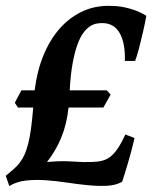

<svg xmlns="http://www.w3.org/2000/svg" viewBox="-48 -623 523 658"><path d="M306.2 -254.4H187Q180.7 -196.8 161.9 -151.4Q143.1 -106 113.3 -67.9Q133.8 -69.8 148.7 -70.3Q163.6 -70.8 175 -70.6Q186.5 -70.3 196 -69.8Q205.6 -69.3 215.8 -68.6Q226.1 -67.9 238 -67.6Q250 -67.4 266.6 -67.9Q287.6 -68.4 303.2 -72.5Q318.8 -76.7 331.5 -86.9Q344.2 -97.2 356.2 -115.2Q368.2 -133.3 381.8 -162.1L413.1 -149.9Q408.2 -128.9 402.1 -105.5Q396 -82 389.6 -61Q383.3 -40 378.2 -23.7Q373 -7.3 370.6 0Q348.6 12.2 318.4 13.7Q288.1 15.1 253.2 11.7Q218.3 8.3 180.9 2.7Q143.6 -2.9 107.9 -5.4Q72.3 -7.8 40.3 -4.2Q8.3 -0.5 -16.1 14.6L-28.3 -20.5Q-13.2 -32.7 -1 -43.5Q11.2 -54.2 20.8 -66.9Q30.3 -79.6 37.1 -95.5Q43.9 -111.3 49.3 -133.3Q54.7 -155.3 58.6 -184.8Q62.5 -214.4 65.9 -254.4H13.7L2.9 -270.5Q4.4 -273.9 7.3 -279.8Q10.3 -285.6 13.7 -291.7Q17.1 -297.9 20.3 -303.7Q23.4 -309.6 25.4 -313.5H70.8Q78.6 -377.9 100.1 -431.2Q121.6 -484.4 154.3 -522.5Q187 -560.5 230 -581.8Q272.9 -603 323.7 -603Q335.4 -603 350.1 -602.1Q364.7 -601.1 381.3 -597.4Q397.9 -593.8 416.3 -587.2Q434.6 -580.6 453.6 -568.8Q452.1 -560.5 449.5 -547.6Q446.8 -534.7 443.4 -519.5Q439.9 -504.4 436 -488.3Q432.1 -472.2 428.5 -457.8Q424.8 -443.4 421.1 -431.9Q417.5 -420.4 415 -414.1H379.9Q381.8 -474.6 362.3 -509.3Q342.8 -543.9 302.2 -543.9Q293 -543.9 282.2 -542Q271.5 -540 260 -532.5Q248.5 -524.9 237.5 -510.3Q226.6 -495.6 217.3 -470Q208 -444.3 200.9 -406Q193.8 -367.7 190.9 -313.5H317.9L331.1 -298.8Z"/></svg>

Font: Gentium Basic
Style: Bold Italic
Weight: 700
Italic angle: -8°
Designer: J. Victor Gaultney and Annie Olsen
Foundry: SIL International
Version: Version 1.102; 2013; Maintenance release